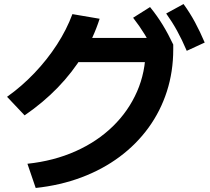

<svg xmlns="http://www.w3.org/2000/svg" viewBox="-20 -875 1040 952"><path d="M116 -63Q247 -77 354.5 -125Q462 -173 539.5 -248.5Q617 -324 659.5 -421Q702 -518 702 -630L759 -567H325V-687H816L839 -654V-630Q839 -520 807.5 -422Q776 -324 716.5 -242Q657 -160 573 -97.5Q489 -35 384 4.5Q279 44 157 57ZM15 -395Q87 -446 150.5 -512.5Q214 -579 262.5 -654Q311 -729 339 -805L474 -782Q444 -688 391.5 -602Q339 -516 266.5 -441Q194 -366 102 -303ZM751 -607Q724 -661 698 -703.5Q672 -746 640 -787L724 -840Q759 -797 786.5 -752Q814 -707 839 -654ZM906 -623Q882 -679 858 -722.5Q834 -766 804 -808L890 -855Q922 -811 947 -764.5Q972 -718 995 -664Z"/></svg>

Font: M PLUS 1 Code
Style: Regular
Weight: 400
Designer: Coji Morishita
Foundry: UNDERFOREST DESIGN
Version: Version 1.005